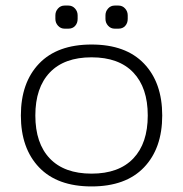

<svg xmlns="http://www.w3.org/2000/svg" viewBox="-20 -655 658 690"><path d="M179 -587V-600Q179 -614 188.5 -624.5Q198 -635 212 -635H226Q240 -635 249.5 -624.5Q259 -614 259 -600V-587Q259 -572 250 -562Q241 -552 226 -552H212Q198 -552 188.5 -562.5Q179 -573 179 -587ZM359 -587V-600Q359 -614 368.5 -624.5Q378 -635 392 -635H406Q420 -635 429.5 -624.5Q439 -614 439 -600V-587Q439 -572 430 -562Q421 -552 406 -552H392Q378 -552 368.5 -562.5Q359 -573 359 -587ZM55 -240Q55 -358 120.5 -426.5Q186 -495 309 -495Q432 -495 497.5 -426.5Q563 -358 563 -240Q563 -122 497.5 -53.5Q432 15 309 15Q186 15 120.5 -53.5Q55 -122 55 -240ZM511 -240Q511 -340 459 -394.5Q407 -449 309 -449Q211 -449 159 -394.5Q107 -340 107 -240Q107 -140 159 -85.5Q211 -31 309 -31Q407 -31 459 -85.5Q511 -140 511 -240Z"/></svg>

Font: Mitr ExtraLight
Style: Regular
Weight: 275
Designer: Thanarat Vachiruckul
Foundry: Cadson Demak Co.,Ltd.
Version: Version 1.001